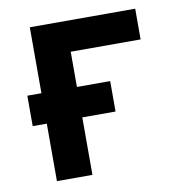

<svg xmlns="http://www.w3.org/2000/svg" viewBox="-67 -608 634 671"><g transform="rotate(-10 250.0 -273.0)"><path d="M82 0V-204H32V-312H82V-546H456V-437H208V-312H326V-204H208V0Z"/></g></svg>

Font: Noto Sans Mono ExtraCondensed
Style: Bold
Weight: 700
Width: 2
Designer: Monotype Design Team
Foundry: Monotype Imaging Inc.
Version: Version 2.014